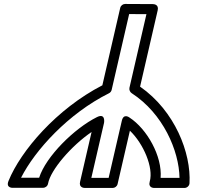

<svg xmlns="http://www.w3.org/2000/svg" viewBox="-20 -906 979 951"><path d="M533 -460.8 619.7 -836.3 705.3 -835.9 621.2 -471.3C618.7 -460.6 624.6 -449.5 631.9 -444.7C788.2 -343.6 866.9 -159 869.2 -25H775.5C784.5 -132.1 707.8 -267.6 621.5 -323.7C621.5 -323.7 592.4 -346.6 583.5 -308.3L518.1 -25H432.4L495.4 -297.8C495.4 -297.8 504.3 -348 459.9 -325.8C348.5 -270.2 207.2 -131.1 173.9 -25.7H84.3C153.3 -162 317.7 -343.3 519.8 -444.1C526.5 -447.4 531.4 -453.8 533 -460.8ZM487 -483.5C260.7 -366.9 83.1 -159.5 22.3 -10.1C6.9 27.5 45.4 24.3 45.4 24.3H193.4C204.2 24.3 215.8 16 218 3.6C230 -64.4 334.2 -184.6 433.6 -252.2L376.6 -5.6C370 23 394.9 25 401 25H538C548.8 25 559.7 17.2 562.4 5.6L623.4 -258.6C690.5 -194.8 741.4 -75.8 721.7 -6.9C712.4 26 743.1 25 745.8 25H893.8C905.7 25 918 15 918.7 1.4C926.9 -148.1 846.5 -356.5 673.8 -476.9L761.1 -855.1C767.6 -883.5 743.1 -885.7 736.8 -885.7L600 -886.4C589.1 -886.5 578.2 -878.6 575.5 -867.1Z"/></svg>

Font: Stormning Aesir
Style: Regular
Weight: 400
Designer: Robert Jablonski, Mew Too
Foundry: Cannot Into Space Fonts
Version: Version 0.90